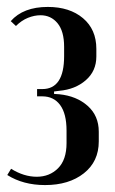

<svg xmlns="http://www.w3.org/2000/svg" viewBox="-20 -524 333 554"><path d="M110 10Q47 10 1 -19L12 -37Q49 -14 86 -14Q123 -14 147.5 -38.5Q172 -63 172 -111V-147Q172 -196 153.5 -221Q135 -246 102 -246H87V-267H102Q165 -267 165 -362V-389Q165 -434 146 -457Q127 -480 97 -480Q79 -480 60.5 -472.5Q42 -465 26 -449L11 -463Q47 -504 118 -504Q181 -504 219.5 -471.5Q258 -439 258 -383V-361Q258 -319 227.5 -292.5Q197 -266 151 -262L136 -260V-253L151 -252Q201 -247 233 -218.5Q265 -190 265 -144V-116Q265 -58 222 -24Q179 10 110 10Z"/></svg>

Font: Moniqa Narrow Heading
Style: Bold
Weight: 700
Width: 4
Designer: Rajesh Rajput
Foundry: Rajesh Rajput
Version: Version 1.000